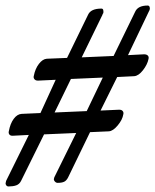

<svg xmlns="http://www.w3.org/2000/svg" viewBox="-45 -581 561 693"><path d="M-24 77 -23 72 59 -94 0 -91Q-8 -91 -11.5 -96Q-15 -101 -13 -108Q-8 -135 4.5 -152Q17 -169 33 -170L101 -173L156 -293L92 -290Q83 -290 79 -295.5Q75 -301 77 -307Q82 -333 95.5 -350.5Q109 -368 124 -369L197 -372L273 -528Q283 -550 321 -550Q330 -550 328 -534Q327 -532 326 -531Q325 -530 325 -528L250 -374L365 -379L443 -539Q453 -561 488 -561Q493 -561 495 -556Q497 -551 495 -545L492 -539L417 -382L475 -385Q484 -385 488.5 -380.5Q493 -376 491 -368Q487 -348 471 -327.5Q455 -307 439 -306L378 -303L318 -182L384 -185H386Q394 -185 398 -180Q402 -175 400 -168Q397 -149 380 -128.5Q363 -108 348 -107L280 -104L201 59Q195 71 186.5 75Q178 79 163 79Q157 79 152.5 73.5Q148 68 150 63L151 59L230 -101L114 -96L31 72Q25 84 13.5 88Q2 92 -14 92Q-20 92 -23 87Q-26 82 -24 77ZM268 -180 326 -301 211 -296 152 -175Z"/></svg>

Font: EB Garamond SemiBold
Style: Italic
Weight: 600
Italic angle: -17.2°
Designer: Georg Duffner and Octavio Pardo
Foundry: Georg Duffner
Version: Version 1.000